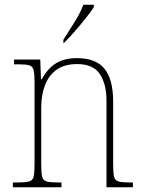

<svg xmlns="http://www.w3.org/2000/svg" viewBox="-20 -786 604 806"><path d="M34 0V-20H52Q86 -20 101.5 -24Q117 -28 121 -44Q125 -60 125 -95V-442Q125 -476 121 -492Q117 -508 102.5 -512Q88 -516 58 -516H39V-536H149L152 -453H155Q181 -500 216 -521Q251 -542 303 -542Q383 -542 419 -497Q455 -452 455 -359V-95Q455 -60 459 -44Q463 -28 478.5 -24Q494 -20 527 -20H538V0H427V-365Q427 -432 399.5 -474.5Q372 -517 304 -517Q250 -517 217 -493Q184 -469 168.5 -427.5Q153 -386 153 -334V-95Q153 -60 157 -44Q161 -28 176.5 -24Q192 -20 226 -20H238V0ZM246 -619Q268 -653 292.5 -692.5Q317 -732 330 -766H374V-756Q363 -739 341 -711Q319 -683 294 -654.5Q269 -626 249 -606H246Z"/></svg>

Font: Noto Serif Ethiopic SemiCondensed Thin
Style: Regular
Weight: 100
Width: 4
Designer: Monotype Design Team
Foundry: Monotype Imaging Inc.
Version: Version 2.102; ttfautohint (v1.8.4.7-5d5b)